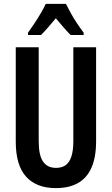

<svg xmlns="http://www.w3.org/2000/svg" viewBox="-20 -957 574 987"><path d="M474 -231Q474 -149 450.5 -95.5Q427 -42 381 -16Q335 10 267 10Q167 10 114 -49Q61 -108 61 -229V-714H179V-231Q179 -158 201.5 -126Q224 -94 268 -94Q298 -94 317.5 -108Q337 -122 347 -152.5Q357 -183 357 -232V-714H474ZM319 -937Q330 -915 344 -889.5Q358 -864 375 -838.5Q392 -813 410 -789V-777H343Q326 -794 307 -816Q288 -838 267 -863Q246 -838 226 -815Q206 -792 191 -777H124V-789Q140 -811 157.5 -837.5Q175 -864 190.5 -890.5Q206 -917 215 -937Z"/></svg>

Font: Noto Sans Display ExtraCondensed SemiBold
Style: Regular
Weight: 600
Width: 2
Designer: Monotype Design Team
Foundry: Monotype Imaging Inc.
Version: Version 2.003